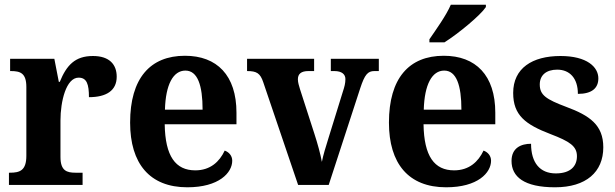

<svg xmlns="http://www.w3.org/2000/svg" viewBox="-20 -786 2613 816"><path d="M18 0H331V-52H301C264 -52 237 -60 237 -119V-274C237 -355 261 -456 314 -456C349 -456 358 -428 358 -373C432 -373 476 -401 476 -460C476 -512 445 -548 375 -548C299 -548 263 -509 234 -438H230L211 -536H23V-484H26C67 -484 92 -475 92 -416V-124C92 -61 64 -52 22 -52H18Z M776 10C911 10 967 -52 967 -103C967 -125 952 -140 935 -146C913 -99 874 -62 810 -62C726 -62 682 -122 680 -258H985V-307C985 -466 902 -549 766 -549C618 -549 533 -453 533 -265C533 -91 616 10 776 10ZM841 -320H681C684 -427 716 -486 768 -486C820 -486 841 -423 841 -320Z M1099 -436 1247 0H1377L1511 -411C1530 -469 1543 -484 1571 -484H1590V-536H1386V-484H1401C1433 -484 1448 -470 1448 -450C1448 -432 1444 -417 1437 -396L1376 -199C1365 -164 1353 -125 1348 -98C1342 -131 1330 -175 1316 -218L1255 -407C1251 -421 1246 -435 1246 -449C1246 -472 1260 -484 1291 -484H1315V-536H1030V-484C1071 -484 1086 -475 1099 -436Z M1805 -619V-606H1869C1929 -644 2022 -721 2045 -756V-766H1896C1877 -721 1833 -660 1805 -619ZM1876 10C2011 10 2067 -52 2067 -103C2067 -125 2052 -140 2035 -146C2013 -99 1974 -62 1910 -62C1826 -62 1782 -122 1780 -258H2085V-307C2085 -466 2002 -549 1866 -549C1718 -549 1633 -453 1633 -265C1633 -91 1716 10 1876 10ZM1941 -320H1781C1784 -427 1816 -486 1868 -486C1920 -486 1941 -423 1941 -320Z M2339 10C2471 10 2544 -55 2544 -160C2544 -255 2486 -295 2386 -332C2301 -364 2274 -382 2274 -427C2274 -466 2301 -490 2348 -490C2401 -490 2436 -454 2436 -387C2495 -387 2523 -411 2523 -453C2523 -501 2475 -548 2362 -548C2242 -548 2161 -496 2161 -391C2161 -296 2213 -257 2320 -216C2401 -185 2432 -165 2432 -122C2432 -80 2405 -49 2342 -49C2275 -49 2237 -94 2237 -175C2194 -175 2154 -157 2154 -102C2154 -35 2207 10 2339 10Z"/></svg>

Font: Noto Serif Hebrew SemiCondensed
Style: Bold
Weight: 700
Width: 4
Designer: Monotype Design Team
Foundry: Monotype Imaging Inc.
Version: Version 2.004